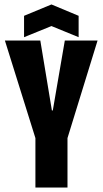

<svg xmlns="http://www.w3.org/2000/svg" viewBox="-20 -842 461 862"><path d="M139 0V-222L2 -660H161L213 -346H217L271 -660H418L283 -222V0ZM88 -675V-771L211 -822L333 -771V-675L211 -725Z"/></svg>

Font: Bricolage Grotesque 48pt Condensed Bricolage Grotesque 48pt Condensed Regular
Style: Bold
Weight: 700
Width: 3
Designer: Mathieu Triay
Foundry: Atelier Triay
Version: Version 1.000; ttfautohint (v1.8.4.7-5d5b);gftools[0.9.32]